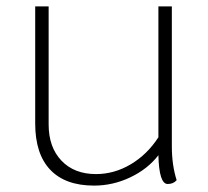

<svg xmlns="http://www.w3.org/2000/svg" viewBox="-20 -570 650 600"><path d="M532 -7Q522 5 504 5Q477 5 475 -85Q442 -42 387.5 -16Q333 10 274 10Q184 10 137 -39.5Q90 -89 90 -184V-550H132V-181Q132 -110 172 -68Q212 -26 280 -26Q337 -26 388.5 -56.5Q440 -87 475 -141V-550H517V-113Q517 -54 532 -7Z"/></svg>

Font: Krub ExtraLight
Style: Regular
Weight: 275
Designer: Ekaluck Peanpanawate
Foundry: Cadson Demak Co.,Ltd.
Version: Version 1.000; ttfautohint (v1.6)